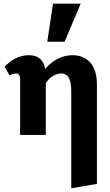

<svg xmlns="http://www.w3.org/2000/svg" viewBox="-20 -731 595 1040"><path d="M366 289V-233Q366 -288 352.5 -310.5Q339 -333 313 -333Q294 -333 273.5 -323Q253 -313 237 -293Q221 -273 211 -244L168 -269Q196 -327 228.5 -362.5Q261 -398 297.5 -415Q334 -432 374 -432Q411 -432 441 -415Q471 -398 488 -363Q505 -328 505 -273V265ZM89 0V-302Q89 -311 86.5 -318Q84 -325 79.5 -329Q75 -333 68 -333Q58 -333 49 -330Q40 -327 32 -322L5 -369Q29 -396 63 -414Q97 -432 137 -432Q169 -432 189 -418.5Q209 -405 218.5 -380Q228 -355 228 -318V0ZM236 -505 267 -711H417L330 -505Z"/></svg>

Font: Ysabeau Office ExtraBold
Style: Regular
Weight: 800
Designer: Christian Thalmann (Catharsis Fonts)
Version: Version 2.001;gftools[0.9.30]; featfreeze: tnum,lnum,ss02